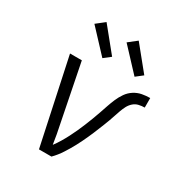

<svg xmlns="http://www.w3.org/2000/svg" viewBox="-177 -886 954 1013"><g transform="rotate(30 300.0 -380.0)"><path d="M206 0 95 -520H167L236 -173Q242 -144 247.5 -115Q253 -86 257 -57Q272 -77 285.5 -99.5Q299 -122 310.5 -144.5Q322 -167 332.5 -190Q343 -213 352.5 -236.5Q362 -260 371 -283.5Q380 -307 388 -330.5Q396 -354 404 -377.5Q412 -401 422 -424.5Q432 -448 447 -469.5Q462 -491 484 -505Q506 -519 530.5 -523.5Q555 -528 579 -528V-470Q562 -470 544 -466Q526 -462 512 -449.5Q498 -437 489.5 -420.5Q481 -404 475 -387Q469 -370 463.5 -353.5Q458 -337 452 -320Q446 -303 439 -286Q432 -269 425.5 -252.5Q419 -236 412 -219.5Q405 -203 397.5 -186.5Q390 -170 382 -153.5Q374 -137 365.5 -121Q357 -105 347.5 -89Q338 -73 328 -57.5Q318 -42 306.5 -27.5Q295 -13 282 0ZM451 -584 324 -720 375 -760 492 -616ZM255 -584 128 -720 179 -760 296 -616Z"/></g></svg>

Font: Iosevka Light Extended
Style: Italic
Weight: 300
Width: 7
Italic angle: -9°
Monospace: yes
Designer: Belleve Invis
Foundry: Belleve Invis
Version: Version 32.5.0; ttfautohint (v1.8.4)